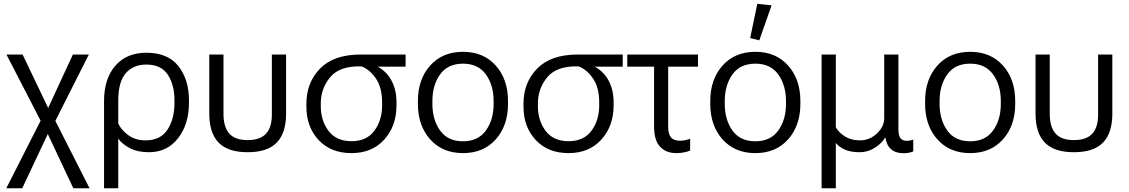

<svg xmlns="http://www.w3.org/2000/svg" viewBox="-20 -806 6049 1029"><path d="M373 203.1H460L257.8 -195.3H253.4L101.1 -513.7H14.6L209.5 -136.2H213.4ZM13.7 203.1H99.1L259.8 -138.2H266.6L456.1 -513.7H370.6L227.1 -203.6H220.2Z M537.6 203.1H613.8V-63Q635.3 -33.2 676.5 -11.7Q717.8 9.8 778.8 9.8Q876 9.8 934.3 -65.2Q992.7 -140.1 992.7 -253.9V-269.5Q992.7 -379.4 936.3 -451.4Q879.9 -523.4 764.6 -523.4Q659.2 -523.4 598.4 -454.1Q537.6 -384.8 537.6 -264.2ZM759.8 -53.7Q705.1 -53.7 667 -82Q628.9 -110.4 613.8 -144V-266.6Q613.8 -367.7 654.1 -413.8Q694.3 -460 764.6 -460Q842.8 -460 878.9 -406.2Q915 -352.5 915 -268.1V-253.9Q915 -168 877.4 -110.8Q839.8 -53.7 759.8 -53.7Z M1307.1 9.8Q1413.1 9.8 1463.1 -41.7Q1513.2 -93.3 1513.2 -196.8V-513.7H1437V-195.8Q1438 -125.5 1406.5 -90.3Q1375 -55.2 1307.1 -55.2Q1239.7 -55.2 1208.7 -90.3Q1177.7 -125.5 1177.7 -195.8V-513.7H1101.6V-196.8Q1101.6 -93.3 1151.6 -41.7Q1201.7 9.8 1307.1 9.8Z M1863.8 14.6Q1973.6 14.6 2039.3 -57.9Q2105 -130.4 2105 -241.7V-256.8Q2105 -329.6 2074.2 -381.3Q2043.5 -433.1 1984.4 -458.5V-448.7H2153.8V-513.7H1912.1Q1769 -513.7 1695.6 -438.7Q1622.1 -363.8 1622.1 -250V-234.9Q1622.1 -125.5 1687.7 -55.4Q1753.4 14.6 1863.8 14.6ZM1863.8 -49.3Q1782.2 -49.3 1740.7 -104.5Q1699.2 -159.7 1699.2 -237.8V-250.5Q1699.2 -332.5 1750.5 -393.3Q1801.8 -454.1 1918 -450.2Q1963.4 -432.1 1995.6 -383.8Q2027.8 -335.4 2027.8 -257.3V-241.2Q2027.8 -161.6 1986.6 -105.5Q1945.3 -49.3 1863.8 -49.3Z M2219.7 -249Q2219.7 -132.8 2285.4 -59.1Q2351.1 14.6 2461.4 14.6Q2571.3 14.6 2637 -59.1Q2702.6 -132.8 2702.6 -249V-264.6Q2702.6 -380.9 2637 -454.6Q2571.3 -528.3 2461.4 -528.3Q2351.1 -528.3 2285.4 -454.6Q2219.7 -380.9 2219.7 -264.6ZM2297.4 -264.6Q2297.4 -349.6 2338.6 -407.2Q2379.9 -464.8 2461.4 -464.8Q2542.5 -464.8 2584 -407.2Q2625.5 -349.6 2625.5 -264.6V-249Q2625.5 -164.1 2584 -106.4Q2542.5 -48.8 2461.4 -48.8Q2379.9 -48.8 2338.6 -106.4Q2297.4 -164.1 2297.4 -249Z M3027.3 14.6Q3137.2 14.6 3202.9 -57.9Q3268.6 -130.4 3268.6 -241.7V-256.8Q3268.6 -329.6 3237.8 -381.3Q3207 -433.1 3147.9 -458.5V-448.7H3317.4V-513.7H3075.7Q2932.6 -513.7 2859.1 -438.7Q2785.6 -363.8 2785.6 -250V-234.9Q2785.6 -125.5 2851.3 -55.4Q2917 14.6 3027.3 14.6ZM3027.3 -49.3Q2945.8 -49.3 2904.3 -104.5Q2862.8 -159.7 2862.8 -237.8V-250.5Q2862.8 -332.5 2914.1 -393.3Q2965.3 -454.1 3081.5 -450.2Q3127 -432.1 3159.2 -383.8Q3191.4 -335.4 3191.4 -257.3V-241.2Q3191.4 -161.6 3150.1 -105.5Q3108.9 -49.3 3027.3 -49.3Z M3341.8 -448.7H3720.7V-513.7H3341.8ZM3604 14.6Q3627.4 14.6 3647 10.5Q3666.5 6.3 3678.7 1V-62.5Q3665 -57.6 3651.9 -54.7Q3638.7 -51.8 3624.5 -51.8Q3591.8 -51.8 3576.4 -69.3Q3561 -86.9 3561 -127.4V-480H3485.4V-127.4Q3485.4 -53.7 3517.6 -19.5Q3549.8 14.6 3604 14.6Z M3786.6 -249Q3786.6 -132.8 3852.3 -59.1Q3918 14.6 4028.3 14.6Q4138.2 14.6 4203.9 -59.1Q4269.5 -132.8 4269.5 -249V-264.6Q4269.5 -380.9 4203.9 -454.6Q4138.2 -528.3 4028.3 -528.3Q3918 -528.3 3852.3 -454.6Q3786.6 -380.9 3786.6 -264.6ZM3864.3 -264.6Q3864.3 -349.6 3905.5 -407.2Q3946.8 -464.8 4028.3 -464.8Q4109.4 -464.8 4150.9 -407.2Q4192.4 -349.6 4192.4 -264.6V-249Q4192.4 -164.1 4150.9 -106.4Q4109.4 -48.8 4028.3 -48.8Q3946.8 -48.8 3905.5 -106.4Q3864.3 -164.1 3864.3 -249ZM4049.3 -589.8 4115.2 -777.3 4038.6 -785.6 4000.5 -602.1Z M4383.3 203.1H4459.5V-40Q4476.1 -18.6 4507.3 -4.4Q4538.6 9.8 4587.4 9.8Q4630.9 9.8 4667.7 -13.4Q4704.6 -36.6 4723.1 -67.4H4725.6Q4731 -28.3 4755.6 -6.3Q4780.3 15.6 4825.2 15.1Q4839.4 15.1 4852.5 12.2Q4865.7 9.3 4874.5 5.4V-58.1Q4866.7 -54.7 4857.7 -53Q4848.6 -51.3 4839.8 -51.3Q4816.9 -51.3 4805.9 -65.2Q4794.9 -79.1 4794.9 -116.2V-513.7H4718.8V-173.3Q4718.8 -127 4679.4 -90.3Q4640.1 -53.7 4588.4 -53.7Q4541.5 -53.7 4508.1 -75Q4474.6 -96.2 4459.5 -124V-513.7H4383.3Z M4938 -249Q4938 -132.8 5003.7 -59.1Q5069.3 14.6 5179.7 14.6Q5289.6 14.6 5355.2 -59.1Q5420.9 -132.8 5420.9 -249V-264.6Q5420.9 -380.9 5355.2 -454.6Q5289.6 -528.3 5179.7 -528.3Q5069.3 -528.3 5003.7 -454.6Q4938 -380.9 4938 -264.6ZM5015.6 -264.6Q5015.6 -349.6 5056.9 -407.2Q5098.1 -464.8 5179.7 -464.8Q5260.7 -464.8 5302.2 -407.2Q5343.8 -349.6 5343.8 -264.6V-249Q5343.8 -164.1 5302.2 -106.4Q5260.7 -48.8 5179.7 -48.8Q5098.1 -48.8 5056.9 -106.4Q5015.6 -164.1 5015.6 -249Z M5735.4 9.8Q5841.3 9.8 5891.4 -41.7Q5941.4 -93.3 5941.4 -196.8V-513.7H5865.2V-195.8Q5866.2 -125.5 5834.7 -90.3Q5803.2 -55.2 5735.4 -55.2Q5668 -55.2 5637 -90.3Q5606 -125.5 5606 -195.8V-513.7H5529.8V-196.8Q5529.8 -93.3 5579.8 -41.7Q5629.9 9.8 5735.4 9.8Z"/></svg>

Font: Roboto Flex
Style: wght 300 wdth 100 opsz 14.0 GRAD 0.00 slnt 0.00 XTRA 468 XOPQ 96 YOPQ 79 YTLC 514 YTUC 712 YTAS 750 YTDE -203.00 YTFI 738
Weight: 300
Designer: Berlow after Robertson
Foundry: Google
Version: Version 3.100